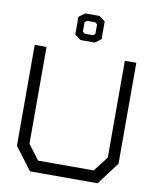

<svg xmlns="http://www.w3.org/2000/svg" viewBox="-98 -997 872 1072"><g transform="rotate(10 338.0 -461.0)"><path d="M530 0H147L50 -128V-700H117V-151L181 -67H496L561 -151V-700H626V-128ZM263 -796V-897L297 -922H378L412 -897V-796L378 -771H297ZM361 -810 373 -819V-873L361 -883H315L302 -873V-819L315 -810Z"/></g></svg>

Font: Turret Road Medium
Style: Regular
Weight: 500
Designer: Noponies
Foundry: Noponies
Version: Version 1.001; ttfautohint (v1.8)